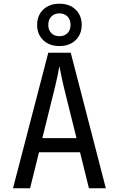

<svg xmlns="http://www.w3.org/2000/svg" viewBox="-20 -1014 640 1034"><path d="M50 0 240 -730H361L550 0H459L411 -194H190L142 0ZM208 -270H392L336 -495Q320 -559 311 -602Q302 -645 300 -658Q298 -645 289 -602Q280 -559 264 -496ZM300 -766Q246 -766 213 -797.5Q180 -829 180 -880Q180 -931 213 -962.5Q246 -994 300 -994Q354 -994 387 -962.5Q420 -931 420 -880Q420 -829 387 -797.5Q354 -766 300 -766ZM300 -819Q327 -819 343.5 -835.5Q360 -852 360 -880Q360 -908 343.5 -925Q327 -942 300 -942Q273 -942 256.5 -925Q240 -908 240 -880Q240 -852 256.5 -835.5Q273 -819 300 -819Z"/></svg>

Font: JetBrainsMono Nerd Font Mono
Style: Regular
Weight: 400
Monospace: yes
Designer: Philipp Nurullin, Konstantin Bulenkov
Foundry: JetBrains
Version: Version 2.304; ttfautohint (v1.8.4.7-5d5b);Nerd Fonts 2.3.0